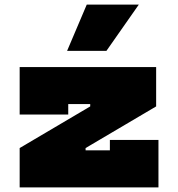

<svg xmlns="http://www.w3.org/2000/svg" viewBox="-20 -810 770 830"><path d="M665 0H65V-170L370 -350V-360H275V-315H65V-520H655V-350L350 -170V-160H455V-205H665ZM580 -790 440 -590H270L355 -790Z"/></svg>

Font: Imperial One
Style: Regular
Weight: 400
Designer: Jovanny Lemonad
Foundry: Jovanny Lemonad
Version: Version 1.000